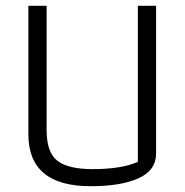

<svg xmlns="http://www.w3.org/2000/svg" viewBox="-20 -634 639 663"><path d="M78 -170V-614H141V-184Q141 -108 178 -79Q215 -50 300 -50Q399 -50 456 -75V-614H519V-104Q519 -46 458.5 -18.5Q398 9 293 9Q78 9 78 -170Z"/></svg>

Font: Athiti
Style: Regular
Weight: 400
Designer: CadsonDemak Team
Foundry: CadsonDemak
Version: Version 1.033